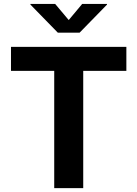

<svg xmlns="http://www.w3.org/2000/svg" viewBox="-20 -969 707 989"><path d="M36.6 -604V-727.5H630.9V-604H408.7V0H259.3V-604ZM264.2 -948.7 334 -865.7 403.3 -948.7H531.2V-945.3L390.1 -800.8H277.8L136.7 -945.3V-948.7Z"/></svg>

Font: Inter
Style: Bold
Weight: 700
Designer: Rasmus Andersson
Foundry: rsms
Version: Version 4.001;git-9221beed3